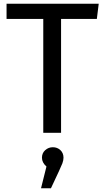

<svg xmlns="http://www.w3.org/2000/svg" viewBox="-20 -709 557 1025"><path d="M306 0H211V-608H15V-689H507L497 -608H306ZM252 296H199L228 180Q204 159 204 133Q204 108 221.5 92.5Q239 77 262 77Q286 77 302.5 92.5Q319 108 319 133Q319 146 313 163Q307 180 252 296Z"/></svg>

Font: Trujillo
Style: Regular
Weight: 400
Designer: Fira Sans original fonts by bBox Type GmbH, Carrois Corporate GbR, & Edenspiekermann AG / Changes by Cristiano Sobral
Foundry: Fira Sans original fonts by bBox Type GmbH, Carrois Corporate GbR, & Edenspiekermann AG / Changes by Cristiano Sobral
Version: Version 4.301;October 17, 2021;FontCreator 14.0.0.2814 64-bi